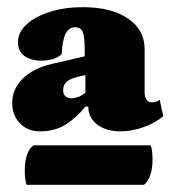

<svg xmlns="http://www.w3.org/2000/svg" viewBox="-20 -757 482 535"><path d="M91 -391Q57 -391 35.5 -413.5Q14 -436 14 -470Q14 -509 43.5 -538Q73 -567 125 -579L216 -600V-619Q216 -655 210.5 -668Q205 -681 189 -681Q172 -681 163 -663.5Q154 -646 152 -607Q146 -599 130.5 -593.5Q115 -588 95 -588Q65 -588 47.5 -601.5Q30 -615 30 -639Q30 -667 54 -689Q78 -711 119 -724Q160 -737 211 -737Q290 -737 336.5 -705.5Q383 -674 383 -620V-499Q383 -489 387.5 -480.5Q392 -472 403 -472Q411 -472 416 -474Q421 -476 425 -479L435 -433Q412 -414 379.5 -402.5Q347 -391 316 -391Q276 -391 251 -410Q226 -429 226 -460H218Q193 -429 163 -410Q133 -391 91 -391ZM178 -483Q187 -483 197 -486.5Q207 -490 218 -498V-548L197 -543Q173 -537 164.5 -528Q156 -519 156 -506Q156 -494 162.5 -488.5Q169 -483 178 -483ZM381 -242H54Q52 -248 50.5 -257.5Q49 -267 49 -281Q49 -333 73 -352H400Q405 -339 405 -313Q405 -262 381 -242Z"/></svg>

Font: Petrona Black
Style: Regular
Weight: 900
Designer: Ringo R. Seeber
Foundry: Ringo R. Seeber
Version: Version 2.001; ttfautohint (v1.8.3)